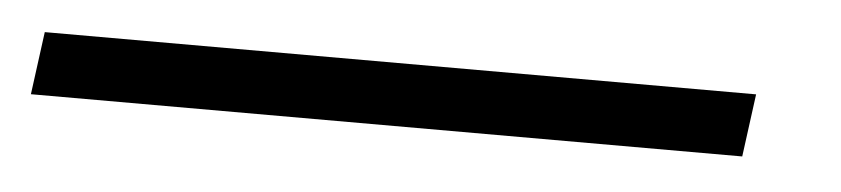

<svg xmlns="http://www.w3.org/2000/svg" viewBox="-78 -2 600 137"><g transform="rotate(5 222.5 66.5)"><path d="M460.5 44.5 454.5 89.5H-55L-49 44.5Z"/></g></svg>

Font: Merriweather 60pt SemiBold
Style: Italic
Weight: 600
Italic angle: -7.8°
Version: Version 2.101